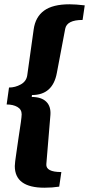

<svg xmlns="http://www.w3.org/2000/svg" viewBox="-20 -711 415 895"><path d="M365 -618Q292 -618 284 -577L245 -371Q226 -268 129 -268L128 -259Q173 -259 195.5 -237Q218 -215 215 -175L196 54Q193 91 266 91L256 159Q224 164 187 164Q49 164 49 63Q49 49 56.5 0Q64 -49 66 -66Q81 -160 81 -178Q81 -201 61 -212.5Q41 -224 11 -224L22 -303Q51 -303 77 -317.5Q103 -332 107 -360L137 -574Q145 -632 185.5 -661.5Q226 -691 304 -691Q332 -691 375 -686Z"/></svg>

Font: Chivo Black Italic
Style: Regular
Weight: 900
Italic angle: -8.05°
Designer: Hector Gatti
Foundry: Omnibus-Type
Version: Version 1.007